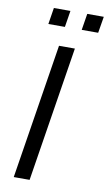

<svg xmlns="http://www.w3.org/2000/svg" viewBox="-98 -940 557 987"><g transform="rotate(10 180.5 -446.0)"><path d="M48.1 0 160.1 -705H242.9L130.9 0ZM260.8 -805.9 274.6 -891.7H360.9L346.7 -805.9ZM86.7 -805.9 100.4 -891.7H186.8L173 -805.9Z"/></g></svg>

Font: Mulish ExtraLight
Style: Italic
Weight: 200
Italic angle: -9°
Designer: Vernon Adams
Foundry: Vernon Adams
Version: Version 3.603